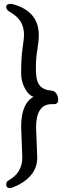

<svg xmlns="http://www.w3.org/2000/svg" viewBox="-20 -808 390 990"><path d="M33 162Q12 162 12 144Q12 128 26 121Q95 82 95 4L89 -154Q89 -274 153 -309Q127 -317 108 -353Q89 -389 89 -430Q89 -509 96.5 -560.5Q104 -612 104 -627Q104 -668 86 -697Q68 -726 27 -749Q12 -758 12 -772Q12 -788 35 -788Q43 -788 48 -786Q180 -749 180 -627Q180 -595 172.5 -551Q165 -507 165 -461Q165 -414 172 -392Q186 -345 244 -341Q261 -340 270.5 -325.5Q280 -311 280 -293Q280 -271 258 -271H247Q166 -271 166 -151L172 6Q172 79 105 127Q79 145 57.5 153.5Q36 162 33 162Z"/></svg>

Font: LXGW WenKai Lite
Style: Bold
Weight: 700
Designer: LXGW / Fontworks Inc.
Foundry: LXGW / Fontworks Inc.
Version: Version 1.330;April 28, 2024